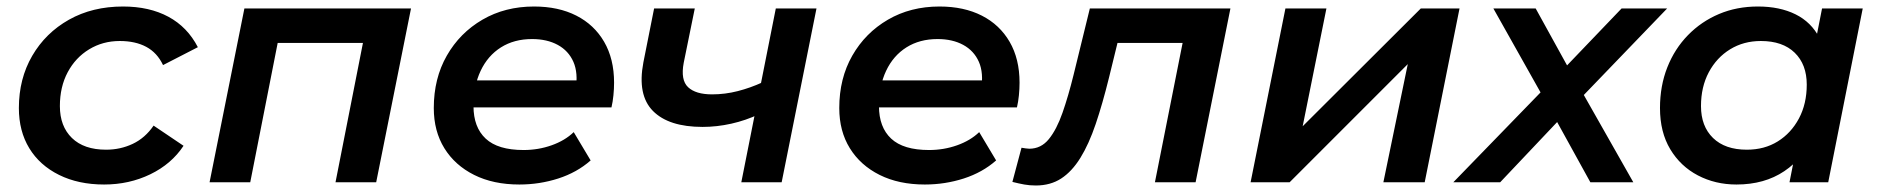

<svg xmlns="http://www.w3.org/2000/svg" viewBox="-20 -560 5776 590"><path d="M300 7Q221 7 161.5 -22.5Q102 -52 70 -104.5Q38 -157 38 -228Q38 -318 79 -388.5Q120 -459 192 -499.5Q264 -540 358 -540Q439 -540 497.5 -508.5Q556 -477 588 -415L481 -360Q463 -398 429.5 -416Q396 -434 348 -434Q296 -434 254 -408.5Q212 -383 188 -338Q164 -293 164 -234Q164 -172 201 -136Q238 -100 306 -100Q350 -100 388 -118Q426 -136 452 -174L544 -112Q507 -56 442 -24.5Q377 7 300 7Z M624 0 731 -534H1243L1136 0H1011L1101 -457L1124 -428H803L839 -457L749 0Z M1576 7Q1496 7 1437 -22.5Q1378 -52 1345.5 -104.5Q1313 -157 1313 -228Q1313 -319 1353 -389Q1393 -459 1462.5 -499.5Q1532 -540 1621 -540Q1696 -540 1751 -512Q1806 -484 1836.5 -431.5Q1867 -379 1867 -306Q1867 -287 1865 -267Q1863 -247 1859 -230H1406L1420 -313H1800L1749 -285Q1757 -336 1742 -370Q1727 -404 1694 -422Q1661 -440 1615 -440Q1560 -440 1519.5 -414.5Q1479 -389 1457 -342.5Q1435 -296 1435 -234Q1435 -169 1472.5 -134Q1510 -99 1589 -99Q1634 -99 1675 -113.5Q1716 -128 1743 -154L1795 -67Q1753 -30 1695.5 -11.5Q1638 7 1576 7Z M2312 -209Q2272 -190 2227.5 -180Q2183 -170 2139 -170Q2035 -170 1986.5 -219Q1938 -268 1957 -368L1990 -534H2115L2081 -367Q2071 -314 2094.5 -292Q2118 -270 2168 -270Q2208 -270 2247 -280Q2286 -290 2323 -307ZM2258 0 2364 -534H2489L2382 0Z M2822 7Q2742 7 2683 -22.5Q2624 -52 2591.5 -104.5Q2559 -157 2559 -228Q2559 -319 2599 -389Q2639 -459 2708.5 -499.5Q2778 -540 2867 -540Q2942 -540 2997 -512Q3052 -484 3082.5 -431.5Q3113 -379 3113 -306Q3113 -287 3111 -267Q3109 -247 3105 -230H2652L2666 -313H3046L2995 -285Q3003 -336 2988 -370Q2973 -404 2940 -422Q2907 -440 2861 -440Q2806 -440 2765.5 -414.5Q2725 -389 2703 -342.5Q2681 -296 2681 -234Q2681 -169 2718.5 -134Q2756 -99 2835 -99Q2880 -99 2921 -113.5Q2962 -128 2989 -154L3041 -67Q2999 -30 2941.5 -11.5Q2884 7 2822 7Z M3091 -1 3119 -106Q3126 -105 3132 -104Q3138 -103 3143 -103Q3179 -103 3203 -132.5Q3227 -162 3245 -213.5Q3263 -265 3279 -330L3329 -534H3761L3654 0H3529L3621 -463L3645 -428H3390L3423 -465L3388 -322Q3368 -241 3347 -179Q3326 -117 3300 -75Q3274 -33 3241 -11.5Q3208 10 3163 10Q3144 10 3127.5 7Q3111 4 3091 -1Z M3823 0 3930 -534H4056L3983 -172L4346 -534H4465L4358 0H4231L4306 -363L3943 0Z M4446 0 4746 -309 4732 -244 4569 -534H4699L4817 -320L4759 -321L4963 -534H5103L4816 -236L4826 -305L4999 0H4867L4744 -223H4801L4590 0Z M5316 7Q5251 7 5197.5 -21Q5144 -49 5112.5 -101.5Q5081 -154 5081 -228Q5081 -296 5103.5 -353Q5126 -410 5167 -452Q5208 -494 5262.5 -517Q5317 -540 5382 -540Q5449 -540 5497.5 -516Q5546 -492 5571 -443.5Q5596 -395 5594 -323Q5592 -224 5558 -149.5Q5524 -75 5463 -34Q5402 7 5316 7ZM5348 -100Q5402 -100 5443 -125.5Q5484 -151 5508 -196Q5532 -241 5532 -300Q5532 -362 5495 -398Q5458 -434 5391 -434Q5338 -434 5296.5 -408.5Q5255 -383 5231 -338Q5207 -293 5207 -234Q5207 -172 5244 -136Q5281 -100 5348 -100ZM5479 0 5503 -122 5537 -264 5554 -407 5579 -534H5704L5598 0Z"/></svg>

Font: MOST Montserrat SemiBold
Style: Italic
Weight: 600
Italic angle: -11.3°
Designer: Julieta Ulanovsky
Foundry: Julieta Ulanovsky
Version: Version 8.000;March 11, 2024;FontCreator 15.0.0.2926 64-bit